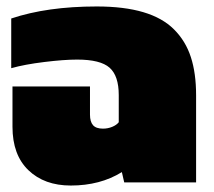

<svg xmlns="http://www.w3.org/2000/svg" viewBox="-20 -570 668 600"><path d="M201.2 9.8Q118.7 9.8 68.8 -38.1Q19 -85.9 19 -173.8V-299.8H261.2V-211.9Q261.2 -189.5 270.8 -178.7Q280.3 -168 301.8 -168Q316.9 -168 330.6 -173.6Q344.2 -179.2 351.1 -188V-272.9Q351.1 -333 322.5 -358.4Q293.9 -383.8 221.2 -383.8Q179.7 -383.8 118.2 -376.2Q56.6 -368.7 15.1 -356.9V-512.2Q127.4 -549.8 282.2 -549.8Q367.7 -549.8 427.7 -532Q487.8 -514.2 523.9 -478Q560.1 -441.9 576.4 -391.6Q592.8 -341.3 592.8 -272V0H368.2L360.8 -32.2Q293 9.8 201.2 9.8Z"/></svg>

Font: Kanit Black
Style: Regular
Weight: 900
Designer: Katatrad Team
Foundry: CadsonDemak
Version: Version 1.000;PS 001.000;hotconv 1.0.88;makeotf.lib2.5.64775